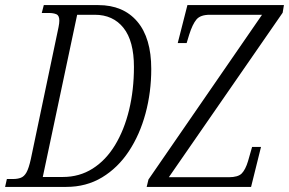

<svg xmlns="http://www.w3.org/2000/svg" viewBox="-40 -734 1135 754"><path d="M-20 0 -13 -31H11Q29 -31 42 -36Q55 -41 64 -57Q73 -73 81 -109L185 -604Q187 -613 190 -628Q193 -643 193 -653Q193 -673 181.5 -678Q170 -683 152 -683H124L132 -714H346Q444 -714 499 -649.5Q554 -585 554 -463Q554 -372 531.5 -288.5Q509 -205 466 -140Q423 -75 361 -37.5Q299 0 220 0ZM207 -39Q272 -39 324 -72Q376 -105 412 -164.5Q448 -224 467 -302.5Q486 -381 486 -471Q486 -573 445 -624.5Q404 -676 332 -676H263L128 -39ZM536 0 543 -29 989 -676H784Q747 -676 731.5 -657.5Q716 -639 703 -598L693 -565H658L696 -714H1075L1070 -684L623 -38H858Q895 -38 909.5 -53Q924 -68 934 -101L950 -157H985L946 0Z"/></svg>

Font: Noto Serif ExtraCondensed Light
Style: Italic
Weight: 300
Width: 2
Italic angle: -12°
Designer: Monotype Design Team
Foundry: Monotype Imaging Inc.
Version: Version 2.014; ttfautohint (v1.8.4.7-5d5b)